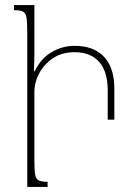

<svg xmlns="http://www.w3.org/2000/svg" viewBox="-20 -734 521 754"><path d="M115 -371V-104Q115 -67 118 -49Q121 -31 132 -25.5Q143 -20 167 -20V0H87V-610Q87 -647 84 -665Q81 -683 70 -688.5Q59 -694 35 -694V-714H115V-526Q115 -508 114.5 -489.5Q114 -471 113 -454H116Q141 -505 183 -529.5Q225 -554 273 -554Q348 -554 388.5 -511Q429 -468 429 -386V-264H403V-378Q403 -454 369 -491.5Q335 -529 273 -529Q224 -529 189 -506Q154 -483 134.5 -447Q115 -411 115 -371Z"/></svg>

Font: Noto Serif Armenian Condensed Thin
Style: Regular
Weight: 100
Width: 3
Designer: Monotype Design Team
Foundry: Monotype Imaging Inc.
Version: Version 2.008; ttfautohint (v1.8.4.7-5d5b)